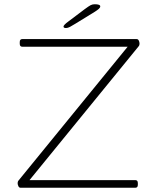

<svg xmlns="http://www.w3.org/2000/svg" viewBox="-20 -884 740 904"><path d="M77 0Q70 0 66.5 -7.5Q63 -15 63 -22Q63 -24 64 -28Q65 -32 68 -35L581 -664H85Q73 -664 73 -678V-686Q73 -700 85 -700H623Q630 -700 633.5 -693Q637 -686 637 -678Q637 -676 636 -672Q635 -668 632 -665L119 -36H617Q629 -36 629 -22V-14Q629 0 617 0ZM291 -752Q279 -752 279 -759Q279 -766 302 -783L379 -841Q398 -855 406.5 -859.5Q415 -864 426 -864Q452 -864 452 -854Q452 -848 445 -842Q438 -836 427 -829L336 -773Q320 -763 309.5 -757.5Q299 -752 291 -752Z"/></svg>

Font: Asap Expanded Thin
Style: Regular
Weight: 100
Width: 7
Designer: Pablo Cosgaya
Foundry: Omnibus-Type
Version: Version 3.001; ttfautohint (v1.8.4.7-5d5b)